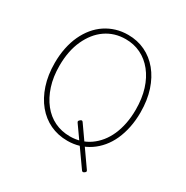

<svg xmlns="http://www.w3.org/2000/svg" viewBox="-229 -1083 1387 1434"><g transform="rotate(30 464.0 -365.5)"><path d="M697 157Q689 163 683.5 163Q678 163 673 157L465 -137Q460 -145 462 -149.5Q464 -154 472 -161Q479 -167 484.5 -167Q490 -167 495 -160L702 135Q707 142 705.5 147Q704 152 697 157ZM466 19Q384 19 316.5 -13Q249 -45 199.5 -105Q150 -165 122 -249.5Q94 -334 94 -438Q94 -507 106.5 -568Q119 -629 142.5 -679.5Q166 -730 199 -770Q232 -810 273.5 -837.5Q315 -865 363 -879.5Q411 -894 466 -894Q546 -894 613 -862Q680 -830 729.5 -770Q779 -710 806.5 -626Q834 -542 834 -438Q834 -369 821.5 -308Q809 -247 786 -196Q763 -145 729.5 -105Q696 -65 655 -37.5Q614 -10 566.5 4.5Q519 19 466 19ZM466 -19Q513 -19 555.5 -32Q598 -45 634.5 -70.5Q671 -96 700.5 -132.5Q730 -169 750.5 -215.5Q771 -262 782 -318Q793 -374 793 -438Q793 -534 769 -611Q745 -688 700.5 -743.5Q656 -799 596.5 -828Q537 -857 466 -857Q417 -857 374.5 -844Q332 -831 295 -805.5Q258 -780 229 -743.5Q200 -707 178.5 -660.5Q157 -614 146 -558Q135 -502 135 -438Q135 -342 160 -265Q185 -188 229 -132.5Q273 -77 333 -48Q393 -19 466 -19Z"/></g></svg>

Font: Playwrite HR Lijeva Thin
Style: Regular
Weight: 250
Designer: Veronika Burian, José Scaglione
Foundry: TypeTogether
Version: Version 1.002